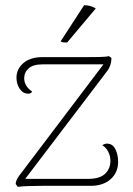

<svg xmlns="http://www.w3.org/2000/svg" viewBox="-20 -722 516 746"><path d="M439 -94Q439 -52 410 -26Q381 0 333 0H146Q79 0 49 4L41 -7Q41 -21 55 -40L382 -472H146Q109 -472 91.5 -456.5Q74 -441 74 -418Q74 -388 105 -366Q100 -358 90 -358Q69 -358 56.5 -377Q44 -396 44 -420Q44 -454 71 -477Q98 -500 144 -500H308Q342 -500 367 -500.5Q392 -501 403 -504L413 -497Q413 -469 398 -448L78 -27H322Q368 -27 388.5 -47Q409 -67 409 -97Q409 -117 400 -133.5Q391 -150 377 -158Q388 -164 395 -164Q418 -164 428.5 -142Q439 -120 439 -94ZM241 -557H235Q218 -557 216 -562L307 -702Q334 -701 352 -689Z"/></svg>

Font: Arima Madurai Thin
Style: Regular
Weight: 250
Designer: Joana Correia and Natanael Gama
Foundry: NDISCOVER
Version: Version 1.019; ttfautohint (v1.5) -l 7 -r 28 -G 50 -x 13 -D 